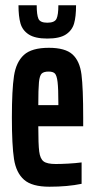

<svg xmlns="http://www.w3.org/2000/svg" viewBox="-20 -699 358 727"><path d="M295 -221H125Q125 -152 128.5 -125Q132 -98 145 -88Q158 -78 191 -78Q211 -78 238.5 -79.5Q266 -81 289 -84V-3Q236 8 167 8Q101 8 71 -18.5Q41 -45 33 -97Q25 -149 25 -254Q25 -359 33 -411.5Q41 -464 70.5 -491Q100 -518 165 -518Q227 -518 254.5 -493Q282 -468 288.5 -417Q295 -366 295 -254ZM125 -301H201V-308Q201 -364 198 -388.5Q195 -413 188 -420.5Q181 -428 164 -428Q146 -428 138 -420.5Q130 -413 127.5 -387.5Q125 -362 125 -301ZM50 -679H119Q119 -643 125.5 -628Q132 -613 159 -613Q187 -613 194 -628Q201 -643 201 -679H268Q268 -636 260.5 -610Q253 -584 229.5 -568.5Q206 -553 159 -553Q113 -553 89 -568.5Q65 -584 57.5 -610.5Q50 -637 50 -679Z"/></svg>

Font: Saira Ultra Condensed
Style: Bold
Weight: 700
Width: 1
Designer: Hector Gatti with collaboration of the Omnibus-Type team
Foundry: Omnibus-Type
Version: Version 1.001; ttfautohint (v1.8)